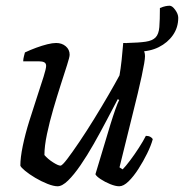

<svg xmlns="http://www.w3.org/2000/svg" viewBox="-20 -650 642 670"><path d="M462 -470Q454 -470 442.5 -472Q431 -474 422 -478L423 -500Q465 -501 488.5 -504.5Q512 -508 523 -519.5Q534 -531 536 -555.5Q538 -580 538 -622Q550 -627 558 -628.5Q566 -630 572 -630Q581 -630 591.5 -615.5Q602 -601 602 -588Q602 -554 583.5 -527.5Q565 -501 534 -485.5Q503 -470 462 -470ZM181 0Q167 0 145.5 -8.5Q124 -17 103 -29.5Q82 -42 67.5 -54Q53 -66 51 -72Q51 -100 59.5 -141Q68 -182 82 -227Q96 -272 109.5 -312.5Q123 -353 132 -382Q141 -411 141 -420Q141 -429 134.5 -432.5Q128 -436 116 -436H61Q61 -444 63.5 -453.5Q66 -463 67 -467Q86 -476 106.5 -483.5Q127 -491 145 -495.5Q163 -500 176 -500Q196 -500 209.5 -488.5Q223 -477 223 -459Q223 -451 214 -423Q205 -395 192 -354.5Q179 -314 166 -269.5Q153 -225 144 -182.5Q135 -140 135 -109Q147 -95 165 -83.5Q183 -72 191 -72Q197 -72 214.5 -95Q232 -118 257 -155Q282 -192 308.5 -235Q335 -278 358.5 -318.5Q382 -359 397 -387Q401 -409 404.5 -441Q408 -473 410 -500Q433 -500 450 -496Q467 -492 476.5 -481.5Q486 -471 486 -454Q486 -438 474.5 -384.5Q463 -331 442.5 -250Q422 -169 397 -66L408 -59Q418 -69 433.5 -89.5Q449 -110 464.5 -134Q480 -158 489 -176Q498 -176 504.5 -172.5Q511 -169 513 -164Q507 -142 493.5 -114.5Q480 -87 463 -60.5Q446 -34 428.5 -17Q411 0 396 0Q383 0 364.5 -7.5Q346 -15 331 -25Q316 -35 313 -42L366 -218Q375 -247 383 -269.5Q391 -292 396 -301L391 -304Q373 -270 351.5 -229Q330 -188 307 -147.5Q284 -107 261 -73.5Q238 -40 217.5 -20Q197 0 181 0Z"/></svg>

Font: Texturina 12pt Light
Style: Italic
Weight: 300
Italic angle: -11°
Designer: Guillermo Torres Carreño
Foundry: Omnibus-Type
Version: Version 1.002